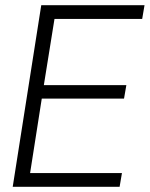

<svg xmlns="http://www.w3.org/2000/svg" viewBox="-20 -720 577 740"><path d="M29 0 139 -700H537L528 -647H190L149 -392H467L458 -340H141L96 -53H450L441 0Z"/></svg>

Font: Georama ExtraCondensed Thin Light
Style: Italic
Weight: 300
Italic angle: -9°
Version: Version 1.001